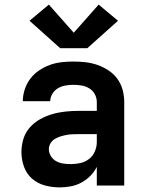

<svg xmlns="http://www.w3.org/2000/svg" viewBox="-20 -805 640 833"><path d="M239 8Q206 8 174.5 -0.5Q143 -9 119 -30Q95 -51 84 -82Q73 -113 73 -145Q73 -174 81.5 -202Q90 -230 109.5 -252Q129 -274 154.5 -288Q180 -302 207.5 -310Q235 -318 264 -321Q293 -324 322 -324H400V-362Q400 -380 391.5 -396Q383 -412 367.5 -421.5Q352 -431 334 -434Q316 -437 298 -437Q281 -437 264 -434Q247 -431 232 -422.5Q217 -414 207.5 -398.5Q198 -383 198 -366H79Q79 -366 79 -366Q79 -366 79 -366Q79 -392 87.5 -417.5Q96 -443 111.5 -463.5Q127 -484 149 -499Q171 -514 195.5 -523Q220 -532 246 -535Q272 -538 298 -538Q325 -538 351.5 -535Q378 -532 403.5 -523Q429 -514 451.5 -499Q474 -484 489.5 -462.5Q505 -441 512 -415Q519 -389 519 -362V0H400V-81Q389 -59 371.5 -41.5Q354 -24 332.5 -12.5Q311 -1 287 3.5Q263 8 239 8ZM286 -93Q307 -93 328 -97.5Q349 -102 366 -115Q383 -128 391.5 -148Q400 -168 400 -189V-223H322Q308 -223 294.5 -222.5Q281 -222 268 -219.5Q255 -217 242 -213Q229 -209 217.5 -202Q206 -195 199 -183Q192 -171 192 -158Q192 -142 201 -127.5Q210 -113 224 -105.5Q238 -98 254 -95.5Q270 -93 286 -93ZM359 -596H241L108 -715L192 -785L300 -663L408 -785L492 -715Z"/></svg>

Font: Iosevka Curly Extended
Style: Bold
Weight: 700
Width: 7
Monospace: yes
Designer: Belleve Invis
Foundry: Belleve Invis
Version: Version 11.1.0; ttfautohint (v1.8.3)